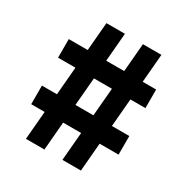

<svg xmlns="http://www.w3.org/2000/svg" viewBox="-161 -820 909 948"><g transform="rotate(30 293.0 -346.5)"><path d="M116.7 0 130.4 -161.1H53.7V-267.1H139.2L152.8 -426.3H53.7V-532.2H161.6L175.3 -693.4H280.8L267.1 -532.2H369.6L383.3 -693.4H488.8L475.1 -532.2H551.8V-426.3H466.3L452.6 -267.1H551.8V-161.1H443.8L430.2 0H324.7L338.4 -161.1H235.8L222.2 0ZM244.6 -267.1H347.2L360.8 -426.3H258.3Z"/></g></svg>

Font: Caskaydia Cove SemiBold
Style: Regular
Weight: 600
Monospace: yes
Designer: Aaron Bell
Foundry: Saja Typeworks
Version: Version 4.300; ttfautohint (v1.8.3)